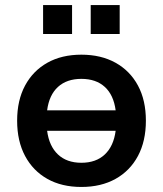

<svg xmlns="http://www.w3.org/2000/svg" viewBox="-20 -732 646 762"><path d="M303 10Q225 10 168 -22Q111 -54 79.5 -113Q48 -172 48 -253Q48 -334 79.5 -392.5Q111 -451 168 -483Q225 -515 303 -515Q381 -515 438.5 -483Q496 -451 527.5 -392.5Q559 -334 559 -253Q559 -172 527.5 -113Q496 -54 438.5 -22Q381 10 303 10ZM303 -419Q245 -419 210 -387Q175 -355 167 -294H439Q431 -355 396 -387Q361 -419 303 -419ZM303 -86Q361 -86 396 -119Q431 -152 439 -213H167Q175 -152 210 -119Q245 -86 303 -86ZM340 -597V-712H455V-597ZM151 -597V-712H266V-597Z"/></svg>

Font: MulishBold
Style: Bold
Weight: 700
Designer: Vernon Adams
Foundry: Vernon Adams
Version: Version 3.602; ttfautohint (v1.8.3)